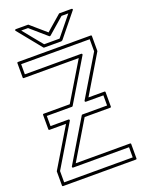

<svg xmlns="http://www.w3.org/2000/svg" viewBox="-152 -866 705 947"><g transform="rotate(-20 201.0 -392.5)"><path d="M5.4 -635.7Q5.4 -640.6 10.3 -640.6H391.6Q396.5 -640.6 396.5 -635.7V-557.1L276.9 -357.4H360.4Q365.2 -357.4 365.2 -352.5V-277.8Q365.2 -272.9 360.4 -272.9H226.1Q195.3 -221.2 166.3 -173.1Q137.2 -125 106.9 -73.7H391.6Q396.5 -73.7 396.5 -68.8V5.9Q396.5 10.7 391.6 10.7H10.3Q5.4 10.7 5.4 5.9V-68.4L128.4 -272.9H42Q37.1 -272.9 37.1 -277.8V-352.5Q37.1 -357.4 42 -357.4H178.7Q209.5 -409.2 238.5 -456.8Q267.6 -504.4 298.3 -556.2H10.3Q5.4 -556.2 5.4 -561ZM21 -571.8H316.9Q319.8 -571.8 321.3 -569.3Q322.8 -566.9 321.3 -564.5L189 -344.2Q187.5 -341.8 184.6 -341.8H52.7V-288.6H147Q149.9 -288.6 151.4 -286.1Q152.8 -283.7 151.4 -281.2L21 -64V-4.9H380.9V-58.1H87.9Q85 -58.1 83.5 -60.5Q82 -63 83.5 -65.4L215.8 -286.1Q216.8 -288.6 220.2 -288.6H349.6V-341.8H257.8Q254.9 -341.8 253.4 -344.2Q252 -346.7 253.4 -349.1L380.9 -561.5V-625H21ZM252.9 -667Q251.5 -665 249 -665Q247.6 -663.1 245.1 -663.1H155.8Q154.8 -663.1 153.6 -663.6Q152.3 -664.1 151.9 -665L51.8 -788.6Q49.3 -791 50.8 -793.7Q52.2 -796.4 55.7 -796.4H120.6L201.7 -726.1Q206.5 -730 211.2 -734.4Q215.8 -738.8 221.2 -743.2Q236.3 -756.3 252.2 -770Q268.1 -783.7 282.7 -796.4H347.7Q351.1 -796.4 352.5 -793.7Q354 -791 351.6 -788.6ZM240.7 -676.8 242.2 -678.7H245.1Q249 -678.7 249 -673.8Q249 -668.9 245.1 -668.9ZM78.1 -780.8Q99.1 -754.4 119.4 -729.7Q139.6 -705.1 161.1 -678.7H242.2L325.2 -780.8H289.6Q268.6 -762.2 247.3 -744.1Q226.1 -726.1 205.1 -707.5Q201.7 -705.1 198.2 -707.5L113.8 -780.8Z"/></g></svg>

Font: Fibel Sued Kontur LRS
Style: Regular
Weight: 400
Designer: Peter Wiegel
Foundry: Peter Wiegel
Version: Version 000.000